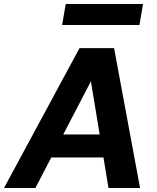

<svg xmlns="http://www.w3.org/2000/svg" viewBox="-44 -941 786 961"><path d="M-24 0 354 -700H527L657 0H499L411 -534L133 0ZM108 -153 167 -268H543L561 -153ZM267 -816 285 -921H672L654 -816Z"/></svg>

Font: DM Sans Black
Style: Italic
Weight: 900
Italic angle: -10°
Designer: Colophon Foundry, Jonny Pinhorn
Foundry: Colophon Foundry
Version: Version 4.004;gftools[0.9.30]